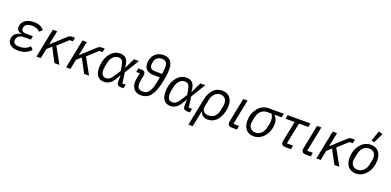

<svg xmlns="http://www.w3.org/2000/svg" viewBox="4 -1897 6545 3214"><g transform="rotate(20 3277.0 -290.0)"><path d="M404 -130 451 -83Q402 -31 347.5 -9.5Q293 12 221 12Q134 12 86 -25.5Q38 -63 38 -123Q38 -180 76 -219Q114 -258 184 -267L185 -271Q142 -278 119 -303Q96 -328 96 -366Q96 -431 154 -479.5Q212 -528 314 -528Q380 -528 421.5 -510Q463 -492 499 -452L446 -405Q400 -460 308 -460Q248 -460 213.5 -439Q179 -418 173 -383Q171 -369 171 -358Q171 -299 269 -299H377L364 -234H246Q191 -234 157.5 -213Q124 -192 116 -154Q113 -139 113 -127Q113 -56 226 -56Q335 -56 404 -130Z M870 0 740 -245 661 -174 626 0H549L653 -516H730L680 -267H684L789 -364L925 -488Q956 -516 1000 -516H1049L1035 -448H977L799 -286L958 0Z M1398 0 1268 -245 1189 -174 1154 0H1077L1181 -516H1258L1208 -267H1212L1317 -364L1453 -488Q1484 -516 1528 -516H1577L1563 -448H1505L1327 -286L1486 0Z M2113 -68 2100 0H2049Q1977 0 1978 -74L1980 -184H1976Q1920 -72 1869.5 -30Q1819 12 1755 12Q1678 12 1637.5 -38.5Q1597 -89 1597 -185Q1597 -271 1625.5 -347.5Q1654 -424 1713 -476Q1772 -528 1849 -528Q1926 -528 1964.5 -481.5Q2003 -435 2006 -332H2010L2064 -446L2101 -516H2187L2029 -257L2055 -68ZM1768 -58Q1801 -58 1832 -82Q1863 -106 1905 -174L1958 -258L1943 -343Q1931 -409 1909.5 -433.5Q1888 -458 1848 -458Q1793 -458 1752 -416.5Q1711 -375 1696 -301L1681 -226Q1676 -198 1676 -175Q1676 -58 1768 -58Z M2220 -397H2280Q2312 -397 2329 -380Q2346 -363 2346 -334Q2346 -325 2343 -310L2329 -240Q2320 -192 2320 -160Q2320 -57 2420 -57Q2487 -57 2527.5 -109.5Q2568 -162 2591 -284L2609 -378H2508Q2328 -378 2328 -535Q2328 -575 2345 -619.5Q2362 -664 2392 -694Q2450 -752 2546 -752Q2627 -752 2669.5 -701.5Q2712 -651 2712 -564Q2712 -434 2670 -272Q2628 -110 2568 -50Q2506 12 2410 12Q2330 12 2287 -37.5Q2244 -87 2244 -168Q2244 -195 2257 -263L2270 -329H2207ZM2404 -529Q2404 -484 2429 -465Q2454 -446 2521 -446H2623L2627 -468Q2636 -513 2636 -580Q2636 -683 2536 -683Q2484 -683 2452 -655.5Q2420 -628 2410 -579Q2404 -550 2404 -529Z M3295 -68 3282 0H3231Q3159 0 3160 -74L3162 -184H3158Q3102 -72 3051.5 -30Q3001 12 2937 12Q2860 12 2819.5 -38.5Q2779 -89 2779 -185Q2779 -271 2807.5 -347.5Q2836 -424 2895 -476Q2954 -528 3031 -528Q3108 -528 3146.5 -481.5Q3185 -435 3188 -332H3192L3246 -446L3283 -516H3369L3211 -257L3237 -68ZM2950 -58Q2983 -58 3014 -82Q3045 -106 3087 -174L3140 -258L3125 -343Q3113 -409 3091.5 -433.5Q3070 -458 3030 -458Q2975 -458 2934 -416.5Q2893 -375 2878 -301L2863 -226Q2858 -198 2858 -175Q2858 -58 2950 -58Z M3329 200 3426 -282Q3450 -399 3511.5 -463.5Q3573 -528 3670 -528Q3756 -528 3805 -474.5Q3854 -421 3854 -321Q3854 -266 3838 -209Q3822 -152 3792.5 -101.5Q3763 -51 3713 -19.5Q3663 12 3602 12Q3553 12 3515.5 -12.5Q3478 -37 3467 -84H3463L3406 200ZM3595 -58Q3658 -58 3699.5 -98.5Q3741 -139 3756 -214L3770 -283Q3775 -311 3775 -341Q3775 -393 3744 -425.5Q3713 -458 3660 -458Q3605 -458 3563 -416.5Q3521 -375 3506 -298L3482 -178Q3471 -127 3500 -92.5Q3529 -58 3595 -58Z M4133 -68 4120 0H4026Q3992 0 3974 -17Q3956 -34 3956 -63Q3956 -72 3959 -87L4045 -516H4122L4032 -68Z M4755 -448H4630L4628 -441Q4683 -395 4683 -304Q4683 -223 4650.5 -151Q4618 -79 4556.5 -33.5Q4495 12 4419 12Q4335 12 4284 -43Q4233 -98 4233 -200Q4233 -326 4307.5 -421Q4382 -516 4497 -516H4768ZM4572 -448H4497Q4433 -448 4388 -406Q4343 -364 4327 -286L4314 -223Q4309 -198 4309 -178Q4309 -123 4340.5 -90Q4372 -57 4429 -57Q4486 -57 4530 -99Q4574 -141 4589 -218L4602 -281Q4607 -306 4607 -326Q4607 -408 4572 -448Z M5083 0H4979Q4945 0 4927 -17Q4909 -34 4909 -63Q4909 -72 4912 -87L4985 -448H4823L4837 -516H5243L5229 -448H5062L4985 -68H5096Z M5448 -68 5435 0H5341Q5307 0 5289 -17Q5271 -34 5271 -63Q5271 -72 5274 -87L5360 -516H5437L5347 -68Z M5856 0 5726 -245 5647 -174 5612 0H5535L5639 -516H5716L5666 -267H5670L5775 -364L5911 -488Q5942 -516 5986 -516H6035L6021 -448H5963L5785 -286L5944 0Z M6437 -762 6352 -585 6300 -597 6363 -780ZM6239 12Q6155 12 6104 -43Q6053 -98 6053 -200Q6053 -334 6128.5 -431Q6204 -528 6319 -528Q6403 -528 6454 -473Q6505 -418 6505 -316Q6505 -182 6429.5 -85Q6354 12 6239 12ZM6409 -218 6424 -293Q6429 -318 6429 -338Q6429 -393 6397.5 -426Q6366 -459 6309 -459Q6252 -459 6208 -417Q6164 -375 6149 -298L6134 -223Q6129 -198 6129 -178Q6129 -123 6160.5 -90Q6192 -57 6249 -57Q6306 -57 6350 -99Q6394 -141 6409 -218Z"/></g></svg>

Font: Aneliza
Style: Italic
Weight: 400
Italic angle: -11.31°
Designer: Mike Abbink, Paul van der Laan, Pieter van Rosmalen
Foundry: Bold Monday
Version: Version 3.0